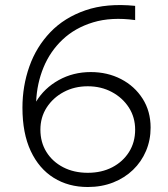

<svg xmlns="http://www.w3.org/2000/svg" viewBox="-20 -735 674 770"><path d="M332 15Q254.5 15 195.5 -21.8Q136.5 -58.5 103.2 -129.5Q70 -200.5 70 -303Q70 -390 97.8 -468.5Q125.5 -547 181.8 -605.8Q238 -664.5 323 -693.8Q408 -723 522 -711.5V-654.5Q426.5 -667.5 353.8 -645.5Q281 -623.5 231 -576.2Q181 -529 154.5 -464.5Q128 -400 125 -327.5Q157.5 -381.5 215.5 -413.8Q273.5 -446 344 -446Q411 -446 465.5 -417.8Q520 -389.5 552 -339.2Q584 -289 584 -223Q584 -173 565.5 -129.5Q547 -86 513.5 -53.8Q480 -21.5 433.8 -3.2Q387.5 15 332 15ZM332 -42Q387.5 -42 430.2 -64.2Q473 -86.5 497.5 -125.5Q522 -164.5 522 -215Q522 -264.5 496.8 -303.8Q471.5 -343 428.5 -366Q385.5 -389 332 -389Q278.5 -389 235.5 -366Q192.5 -343 167.2 -303.8Q142 -264.5 142 -215Q142 -164.5 166.2 -125.5Q190.5 -86.5 233.5 -64.2Q276.5 -42 332 -42Z"/></svg>

Font: Geologica-Sharp
Style: Regular
Weight: 100
Designer: Sindre Bremnes, Frode Helland
Foundry: Monokrom Skriftforlag AS
Version: Version 1.010;gftools[0.9.28]